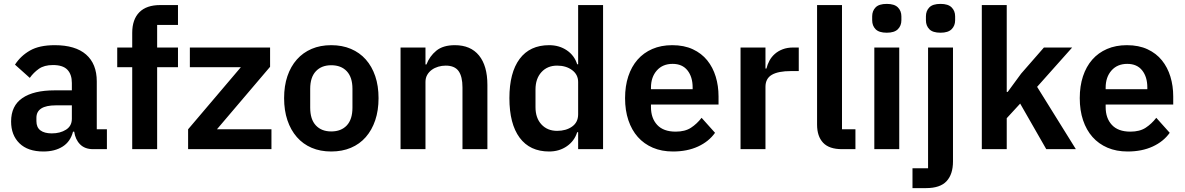

<svg xmlns="http://www.w3.org/2000/svg" viewBox="-20 -766 6084 986"><path d="M458 0Q416 0 391.5 -24.5Q367 -49 361 -90H355Q342 -39 302 -13.5Q262 12 203 12Q123 12 80 -30Q37 -72 37 -142Q37 -223 95 -262.5Q153 -302 260 -302H349V-340Q349 -384 326 -408Q303 -432 252 -432Q207 -432 179.5 -412.5Q152 -393 133 -366L57 -434Q86 -479 134 -506.5Q182 -534 261 -534Q367 -534 422 -486Q477 -438 477 -348V-102H529V0ZM246 -81Q289 -81 319 -100Q349 -119 349 -156V-225H267Q167 -225 167 -161V-144Q167 -112 187.5 -96.5Q208 -81 246 -81Z M659 -421H582V-522H659V-597Q659 -666 695.5 -703Q732 -740 803 -740H894V-638H787V-522H894V-421H787V0H659Z M946 0V-102L1217 -421H955V-522H1367V-423L1094 -102H1374V0Z M1681 12Q1625 12 1580.5 -7Q1536 -26 1504.5 -62Q1473 -98 1456 -148.5Q1439 -199 1439 -262Q1439 -325 1456 -375Q1473 -425 1504.5 -460.5Q1536 -496 1580.5 -515Q1625 -534 1681 -534Q1737 -534 1782 -515Q1827 -496 1858.5 -460.5Q1890 -425 1907 -375Q1924 -325 1924 -262Q1924 -199 1907 -148.5Q1890 -98 1858.5 -62Q1827 -26 1782 -7Q1737 12 1681 12ZM1681 -91Q1732 -91 1761 -122Q1790 -153 1790 -213V-310Q1790 -369 1761 -400Q1732 -431 1681 -431Q1631 -431 1602 -400Q1573 -369 1573 -310V-213Q1573 -153 1602 -122Q1631 -91 1681 -91Z M2037 0V-522H2165V-435H2170Q2186 -477 2220.5 -505.5Q2255 -534 2316 -534Q2397 -534 2440 -481Q2483 -428 2483 -330V0H2355V-317Q2355 -373 2335 -401Q2315 -429 2269 -429Q2249 -429 2230.5 -423.5Q2212 -418 2197.5 -407.5Q2183 -397 2174 -381.5Q2165 -366 2165 -345V0Z M2949 -87H2944Q2930 -42 2891 -15Q2852 12 2800 12Q2701 12 2648.5 -59Q2596 -130 2596 -262Q2596 -393 2648.5 -463.5Q2701 -534 2800 -534Q2852 -534 2891 -507.5Q2930 -481 2944 -436H2949V-740H3077V0H2949ZM2841 -94Q2887 -94 2918 -116Q2949 -138 2949 -179V-345Q2949 -383 2918 -406Q2887 -429 2841 -429Q2791 -429 2760.5 -395.5Q2730 -362 2730 -306V-216Q2730 -160 2760.5 -127Q2791 -94 2841 -94Z M3436 12Q3378 12 3332.5 -7.5Q3287 -27 3255.5 -62.5Q3224 -98 3207 -148.5Q3190 -199 3190 -262Q3190 -324 3206.5 -374Q3223 -424 3254 -459.5Q3285 -495 3330 -514.5Q3375 -534 3432 -534Q3493 -534 3538 -513Q3583 -492 3612 -456Q3641 -420 3655.5 -372.5Q3670 -325 3670 -271V-229H3323V-216Q3323 -159 3355 -124.5Q3387 -90 3450 -90Q3498 -90 3528.5 -110Q3559 -130 3583 -161L3652 -84Q3620 -39 3564.5 -13.5Q3509 12 3436 12ZM3434 -438Q3383 -438 3353 -404Q3323 -370 3323 -316V-308H3537V-317Q3537 -371 3510.5 -404.5Q3484 -438 3434 -438Z M3783 0V-522H3911V-414H3916Q3921 -435 3931.5 -454.5Q3942 -474 3959 -489Q3976 -504 3999.5 -513Q4023 -522 4054 -522H4082V-401H4042Q3977 -401 3944 -382Q3911 -363 3911 -320V0Z M4304 0Q4238 0 4207 -33Q4176 -66 4176 -126V-740H4304V-102H4373V0Z M4534 -598Q4494 -598 4476.5 -616Q4459 -634 4459 -662V-682Q4459 -710 4476.5 -728Q4494 -746 4534 -746Q4573 -746 4591 -728Q4609 -710 4609 -682V-662Q4609 -634 4591 -616Q4573 -598 4534 -598ZM4470 -522H4598V0H4470Z M4746 -522H4874V63Q4874 129 4841 164.5Q4808 200 4736 200H4666V98H4746ZM4810 -598Q4770 -598 4752.5 -616Q4735 -634 4735 -662V-682Q4735 -710 4752.5 -728Q4770 -746 4810 -746Q4849 -746 4867 -728Q4885 -710 4885 -682V-662Q4885 -634 4867 -616Q4849 -598 4810 -598Z M5022 -740H5150V-294H5155L5224 -388L5341 -522H5486L5306 -320L5505 0H5353L5219 -234L5150 -159V0H5022Z M5771 12Q5713 12 5667.5 -7.5Q5622 -27 5590.5 -62.5Q5559 -98 5542 -148.5Q5525 -199 5525 -262Q5525 -324 5541.5 -374Q5558 -424 5589 -459.5Q5620 -495 5665 -514.5Q5710 -534 5767 -534Q5828 -534 5873 -513Q5918 -492 5947 -456Q5976 -420 5990.5 -372.5Q6005 -325 6005 -271V-229H5658V-216Q5658 -159 5690 -124.5Q5722 -90 5785 -90Q5833 -90 5863.5 -110Q5894 -130 5918 -161L5987 -84Q5955 -39 5899.5 -13.5Q5844 12 5771 12ZM5769 -438Q5718 -438 5688 -404Q5658 -370 5658 -316V-308H5872V-317Q5872 -371 5845.5 -404.5Q5819 -438 5769 -438Z"/></svg>

Font: IBM Plex Sans Hebrew SmBld
Style: Regular
Weight: 600
Designer: Mike Abbink, Paul van der Laan, Pieter van Rosmalen, Yanek Iontef
Foundry: Bold Monday
Version: Version 1.3